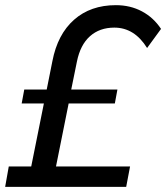

<svg xmlns="http://www.w3.org/2000/svg" viewBox="-32 -724 644 744"><path d="M592 -612 538 -538Q489 -617 411 -617Q354 -617 316.5 -583.5Q279 -550 266 -485L244 -377H423L413 -323H234L185 -79H472L457 0H-12L2 -79H89L138 -323H52L62 -377H149L171 -487Q191 -591 255 -647.5Q319 -704 417 -704Q473 -704 518 -680Q563 -656 592 -612Z"/></svg>

Font: Gontserrat
Style: Italic
Weight: 400
Italic angle: -11.3°
Designer: Julieta Ulanovsky
Foundry: Julieta Ulanovsky
Version: Version 6.001